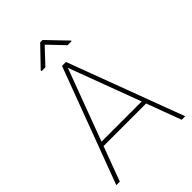

<svg xmlns="http://www.w3.org/2000/svg" viewBox="-258 -1004 1112 1112"><g transform="rotate(-45 298.5 -448.0)"><path d="M551.8 0 472.7 -212.4H124L44.9 0H16.1L282.2 -710.9H314.5L580.6 0ZM133.8 -238.8H462.9L298.3 -679.2ZM308.6 -896.5 422.9 -777.8V-772.9H389.6L298.3 -868.7L208 -772.9H176.8V-779.8L289.1 -896.5Z"/></g></svg>

Font: Vazirmatn UI FD Thin
Style: Regular
Weight: 100
Designer: Saber Rastikerdar
Foundry: Saber Rastikerdar
Version: Version 33.003